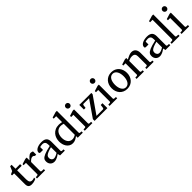

<svg xmlns="http://www.w3.org/2000/svg" viewBox="453 -2456 4187 4187"><g transform="rotate(-45 2546.0 -362.5)"><path d="M333 -21Q314.5 -11.7 292.5 -4.4Q273.9 2 249.5 7.1Q225.1 12.2 198.2 12.2Q141.6 12.2 116.2 -14.2Q90.8 -40.5 90.8 -100.1V-432.1H26.9V-464.8L95.2 -497.1L140.1 -603H184.1V-481.9H325.2V-432.1H184.1V-152.8Q184.1 -123 189.2 -102.3Q194.3 -81.5 204.3 -68.6Q214.4 -55.7 229.2 -49.8Q244.1 -43.9 264.2 -43.9Q278.8 -43.9 291.3 -46.4Q303.7 -48.8 313 -52.2Q323.7 -56.2 333 -61Z M681.6 -379.9Q671.9 -391.1 659.2 -399.2Q646.5 -407.2 627.9 -407.2Q603.5 -407.2 578.6 -390.9Q553.7 -374.5 527.8 -345.2V-64Q527.8 -54.7 533.7 -48.8Q539.6 -43 548.8 -42L614.7 -39.1V0H364.7V-38.1L414.1 -42Q422.9 -43 429 -48.8Q435.1 -54.7 435.1 -64V-411.1H362.8V-443.8L486.8 -481.9H527.8V-393.1Q538.6 -404.8 554 -422.1Q569.3 -439.5 586.9 -455.6Q604.5 -471.7 623.3 -482.9Q642.1 -494.1 659.7 -494.1Q667.5 -494.1 676.3 -492.7Q685.1 -491.2 693.4 -489Q701.7 -486.8 708.7 -484.1Q715.8 -481.4 720.7 -479V-379.9Z M1062 -267.1Q994.6 -250 955.1 -233.4Q915.5 -216.8 895.3 -200Q875 -183.1 869.4 -165.8Q863.8 -148.4 863.8 -129.9Q863.8 -114.3 868.9 -99.4Q874 -84.5 883.5 -72.8Q893.1 -61 907 -54Q920.9 -46.9 939 -46.9Q959 -46.9 980.7 -54.2Q1002.4 -61.5 1020.5 -70.3Q1041.5 -80.6 1062 -94.2ZM1075.2 0 1062 -59.1Q1035.6 -39.1 1007.8 -23.4Q995.6 -16.6 981.9 -10.3Q968.3 -3.9 953.9 1.2Q939.5 6.3 924.6 9.3Q909.7 12.2 895 12.2Q867.7 12.2 844 2.9Q820.3 -6.3 802.7 -23.9Q785.2 -41.5 775.1 -66.4Q765.1 -91.3 765.1 -123Q765.1 -141.6 768.8 -158.2Q772.5 -174.8 783.7 -190.4Q794.9 -206.1 815.2 -220.5Q835.4 -234.9 868.4 -249Q901.4 -263.2 949 -277.1Q996.6 -291 1062 -305.2V-348.1Q1062 -398.4 1039.6 -422.6Q1017.1 -446.8 968.8 -446.8Q942.4 -446.8 923.8 -441.9Q905.3 -437 897.9 -434.1V-347.2H825.2Q818.4 -347.2 811.8 -348.1Q805.2 -349.1 799.8 -352.3Q794.4 -355.5 791.3 -361.1Q788.1 -366.7 788.1 -376Q788.1 -406.7 806.6 -429Q825.2 -451.2 855 -465.8Q884.8 -480.5 921.9 -487.3Q959 -494.1 996.1 -494.1Q1042.5 -494.1 1073 -482.9Q1103.5 -471.7 1121.3 -451.7Q1139.2 -431.6 1146.5 -404.3Q1153.8 -377 1153.8 -344.2V-64Q1153.8 -54.7 1159.9 -48.8Q1166 -43 1174.8 -42L1223.1 -39.1V0Z M1620.6 -431.2Q1614.3 -433.1 1604.2 -435.8Q1594.2 -438.5 1582.8 -440.7Q1571.3 -442.9 1558.8 -444.3Q1546.4 -445.8 1535.6 -445.8Q1498.5 -445.8 1468.3 -431.4Q1438 -417 1416.7 -390.9Q1395.5 -364.7 1384 -327.6Q1372.6 -290.5 1372.6 -245.1Q1372.6 -204.1 1382.3 -169.7Q1392.1 -135.3 1410.6 -109.9Q1429.2 -84.5 1456.1 -70.3Q1482.9 -56.2 1517.6 -56.2Q1532.7 -56.2 1546.9 -59.3Q1561 -62.5 1574.2 -67.6Q1587.4 -72.8 1599.1 -78.9Q1610.8 -85 1620.6 -90.8ZM1620.6 0V-53.2Q1603.5 -40 1585.2 -28.1Q1566.9 -16.1 1547.6 -7.3Q1528.3 1.5 1508.1 6.8Q1487.8 12.2 1465.8 12.2Q1415.5 12.2 1379.2 -9.5Q1342.8 -31.2 1319.3 -65.7Q1295.9 -100.1 1284.9 -142.8Q1273.9 -185.5 1273.9 -228Q1273.9 -278.8 1289.6 -326.9Q1305.2 -375 1336.9 -412.1Q1368.7 -449.2 1416.5 -471.7Q1464.4 -494.1 1528.8 -494.1Q1540.5 -494.1 1554.2 -492.7Q1567.9 -491.2 1580.8 -489.5Q1593.8 -487.8 1604.2 -485.6Q1614.7 -483.4 1620.6 -481.9V-665H1544.9V-698.2L1673.8 -736.8H1713.9V-64Q1713.9 -54.7 1719.7 -48.8Q1725.6 -43 1734.9 -42L1777.8 -39.1V0Z M1837.9 0V-39.1L1886.7 -42Q1896 -43 1901.9 -48.8Q1907.7 -54.7 1907.7 -64V-420.9H1838.9V-456.1L1960.9 -494.1H2000.5V-64Q2000.5 -54.7 2006.6 -48.8Q2012.7 -43 2021.5 -42L2072.8 -39.1V0ZM2021.5 -647Q2021.5 -634.3 2016.8 -622.8Q2012.2 -611.3 2003.9 -603Q1995.6 -594.7 1984.6 -589.8Q1973.6 -585 1960.9 -585Q1948.2 -585 1936.8 -589.8Q1925.3 -594.7 1917 -603Q1908.7 -611.3 1903.8 -622.8Q1898.9 -634.3 1898.9 -647Q1898.9 -659.7 1903.8 -670.9Q1908.7 -682.1 1917 -690.4Q1925.3 -698.7 1936.8 -703.4Q1948.2 -708 1960.9 -708Q1973.6 -708 1984.6 -703.4Q1995.6 -698.7 2003.9 -690.4Q2012.2 -682.1 2016.8 -670.9Q2021.5 -659.7 2021.5 -647Z M2141.1 0V-53.2L2405.8 -435.1H2231.9Q2224.6 -435.1 2219 -428Q2213.4 -420.9 2211.9 -414.1L2202.1 -339.8H2150.9V-481.9H2521V-440.9L2247.1 -47.9H2448.7Q2452.1 -47.9 2455.8 -50.3Q2459.5 -52.7 2462.6 -56.2Q2465.8 -59.6 2468 -63.7Q2470.2 -67.9 2470.7 -71.8L2481 -150.9H2535.2V0Z M2603 0V-39.1L2651.9 -42Q2661.1 -43 2667 -48.8Q2672.9 -54.7 2672.9 -64V-420.9H2604V-456.1L2726.1 -494.1H2765.6V-64Q2765.6 -54.7 2771.7 -48.8Q2777.8 -43 2786.6 -42L2837.9 -39.1V0ZM2786.6 -647Q2786.6 -634.3 2782 -622.8Q2777.3 -611.3 2769 -603Q2760.7 -594.7 2749.8 -589.8Q2738.8 -585 2726.1 -585Q2713.4 -585 2701.9 -589.8Q2690.4 -594.7 2682.1 -603Q2673.8 -611.3 2668.9 -622.8Q2664.1 -634.3 2664.1 -647Q2664.1 -659.7 2668.9 -670.9Q2673.8 -682.1 2682.1 -690.4Q2690.4 -698.7 2701.9 -703.4Q2713.4 -708 2726.1 -708Q2738.8 -708 2749.8 -703.4Q2760.7 -698.7 2769 -690.4Q2777.3 -682.1 2782 -670.9Q2786.6 -659.7 2786.6 -647Z M3277.8 -241.2Q3277.8 -282.2 3269.8 -319.8Q3261.7 -357.4 3245.1 -386.2Q3228.5 -415 3203.6 -432.1Q3178.7 -449.2 3145 -449.2Q3110.4 -449.2 3085 -432.1Q3059.6 -415 3043.2 -386.2Q3026.9 -357.4 3019 -319.8Q3011.2 -282.2 3011.2 -241.2Q3011.2 -200.7 3019.3 -163.1Q3027.3 -125.5 3043.9 -96.7Q3060.5 -67.9 3085.4 -50.5Q3110.4 -33.2 3144 -33.2Q3178.2 -33.2 3203.6 -50.3Q3229 -67.4 3245.4 -96.2Q3261.7 -125 3269.8 -162.6Q3277.8 -200.2 3277.8 -241.2ZM3381.8 -240.2Q3381.8 -187 3365 -140.9Q3348.1 -94.7 3317.1 -60.8Q3286.1 -26.9 3241.9 -7.3Q3197.8 12.2 3143.1 12.2Q3088.4 12.2 3044.4 -7.1Q3000.5 -26.4 2969.7 -60.1Q2939 -93.8 2922.6 -139.9Q2906.2 -186 2906.2 -240.2Q2906.2 -293.5 2922.9 -339.8Q2939.5 -386.2 2970.7 -420.7Q3002 -455.1 3046.1 -474.6Q3090.3 -494.1 3146 -494.1Q3201.7 -494.1 3245.6 -474.1Q3289.6 -454.1 3319.8 -419.7Q3350.1 -385.3 3366 -339.1Q3381.8 -293 3381.8 -240.2Z M3742.2 0V-39.1L3784.2 -42Q3793 -43 3799.1 -48.8Q3805.2 -54.7 3805.2 -64V-324.2Q3805.2 -371.6 3783.2 -396.2Q3761.2 -420.9 3709 -420.9Q3680.2 -420.9 3652.3 -412.8Q3624.5 -404.8 3599.1 -392.1V-64Q3599.1 -54.7 3605 -48.8Q3610.8 -43 3620.1 -42L3662.1 -39.1V0H3436V-39.1L3484.9 -42Q3494.1 -43 3500 -48.8Q3505.9 -54.7 3505.9 -64V-411.1H3436V-443.8L3558.1 -481.9H3599.1V-432.1Q3620.1 -443.8 3641.8 -455.1Q3663.6 -466.3 3685.1 -475.1Q3706.5 -483.9 3726.6 -489Q3746.6 -494.1 3764.2 -494.1Q3829.6 -494.1 3863.8 -453.6Q3897.9 -413.1 3897.9 -339.8V-64Q3897.9 -54.7 3904.1 -48.8Q3910.2 -43 3918.9 -42L3962.9 -39.1V0Z M4314 -267.1Q4246.6 -250 4207 -233.4Q4167.5 -216.8 4147.2 -200Q4127 -183.1 4121.3 -165.8Q4115.7 -148.4 4115.7 -129.9Q4115.7 -114.3 4120.8 -99.4Q4126 -84.5 4135.5 -72.8Q4145 -61 4158.9 -54Q4172.9 -46.9 4190.9 -46.9Q4210.9 -46.9 4232.7 -54.2Q4254.4 -61.5 4272.5 -70.3Q4293.5 -80.6 4314 -94.2ZM4327.1 0 4314 -59.1Q4287.6 -39.1 4259.8 -23.4Q4247.6 -16.6 4233.9 -10.3Q4220.2 -3.9 4205.8 1.2Q4191.4 6.3 4176.5 9.3Q4161.6 12.2 4147 12.2Q4119.6 12.2 4095.9 2.9Q4072.3 -6.3 4054.7 -23.9Q4037.1 -41.5 4027.1 -66.4Q4017.1 -91.3 4017.1 -123Q4017.1 -141.6 4020.8 -158.2Q4024.4 -174.8 4035.6 -190.4Q4046.9 -206.1 4067.1 -220.5Q4087.4 -234.9 4120.4 -249Q4153.3 -263.2 4200.9 -277.1Q4248.5 -291 4314 -305.2V-348.1Q4314 -398.4 4291.5 -422.6Q4269 -446.8 4220.7 -446.8Q4194.3 -446.8 4175.8 -441.9Q4157.2 -437 4149.9 -434.1V-347.2H4077.1Q4070.3 -347.2 4063.7 -348.1Q4057.1 -349.1 4051.8 -352.3Q4046.4 -355.5 4043.2 -361.1Q4040 -366.7 4040 -376Q4040 -406.7 4058.6 -429Q4077.1 -451.2 4106.9 -465.8Q4136.7 -480.5 4173.8 -487.3Q4210.9 -494.1 4248 -494.1Q4294.4 -494.1 4325 -482.9Q4355.5 -471.7 4373.3 -451.7Q4391.1 -431.6 4398.4 -404.3Q4405.8 -377 4405.8 -344.2V-64Q4405.8 -54.7 4411.9 -48.8Q4418 -43 4426.8 -42L4475.1 -39.1V0Z M4518.6 0V-39.1L4571.8 -42Q4578.6 -42 4586.2 -49.1Q4593.8 -56.2 4593.8 -63V-665H4517.6V-698.2L4645.5 -736.8H4686.5V-63Q4686.5 -56.2 4693.6 -49.1Q4700.7 -42 4707.5 -42L4761.7 -39.1V0Z M4822.8 0V-39.1L4871.6 -42Q4880.9 -43 4886.7 -48.8Q4892.6 -54.7 4892.6 -64V-420.9H4823.7V-456.1L4945.8 -494.1H4985.4V-64Q4985.4 -54.7 4991.5 -48.8Q4997.6 -43 5006.3 -42L5057.6 -39.1V0ZM5006.3 -647Q5006.3 -634.3 5001.7 -622.8Q4997.1 -611.3 4988.8 -603Q4980.5 -594.7 4969.5 -589.8Q4958.5 -585 4945.8 -585Q4933.1 -585 4921.6 -589.8Q4910.2 -594.7 4901.9 -603Q4893.6 -611.3 4888.7 -622.8Q4883.8 -634.3 4883.8 -647Q4883.8 -659.7 4888.7 -670.9Q4893.6 -682.1 4901.9 -690.4Q4910.2 -698.7 4921.6 -703.4Q4933.1 -708 4945.8 -708Q4958.5 -708 4969.5 -703.4Q4980.5 -698.7 4988.8 -690.4Q4997.1 -682.1 5001.7 -670.9Q5006.3 -659.7 5006.3 -647Z"/></g></svg>

Font: BabelStone Ogham Bound
Style: Italic
Weight: 400
Italic angle: -30°
Designer: Andrew West
Foundry: BabelStone
Version: Version 2.02 March 14, 2022